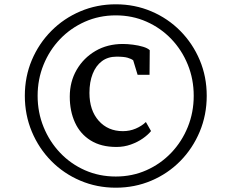

<svg xmlns="http://www.w3.org/2000/svg" viewBox="-20 -935 1077 893"><path d="M95.5 -489.5Q95.5 -578.5 128 -655.5Q160.5 -732.5 218.5 -791Q276.5 -849.5 353.5 -882.2Q430.5 -915 518.5 -915Q607 -915 684 -882.2Q761 -849.5 818.8 -791Q876.5 -732.5 909 -655.5Q941.5 -578.5 941.5 -489.5Q941.5 -400.5 909 -322.8Q876.5 -245 818.8 -186.2Q761 -127.5 684 -94.8Q607 -62 518.5 -62Q430.5 -62 353.5 -94.8Q276.5 -127.5 218.5 -186.2Q160.5 -245 128 -322.8Q95.5 -400.5 95.5 -489.5ZM155 -489.5Q155 -412 182.8 -344Q210.5 -276 259.8 -224.2Q309 -172.5 375.2 -143.2Q441.5 -114 518.5 -114Q595.5 -114 661.5 -143.5Q727.5 -173 776.8 -224.8Q826 -276.5 853.5 -344.5Q881 -412.5 881 -489.5Q881 -566.5 853.5 -634.2Q826 -702 776.8 -753.5Q727.5 -805 661.5 -834.2Q595.5 -863.5 518.5 -863.5Q441.5 -863.5 375 -834Q308.5 -804.5 259.2 -753Q210 -701.5 182.5 -633.8Q155 -566 155 -489.5ZM521.5 -251.5Q450 -251.5 401.5 -281.8Q353 -312 328.8 -365Q304.5 -418 304.5 -485.5Q304.5 -555 336.5 -610.2Q368.5 -665.5 424 -698Q479.5 -730.5 551.5 -730.5Q573 -730.5 598.5 -727.2Q624 -724 645.5 -717.5Q667 -711 676.5 -701.5L675.5 -587H620L599.5 -654.5Q590.5 -661.5 573.5 -666.5Q556.5 -671.5 522 -671.5Q482 -671.5 454 -650.5Q426 -629.5 411 -591.5Q396 -553.5 396 -503Q396 -422 439 -373.5Q482 -325 551.5 -325Q583.5 -325 611.5 -337Q639.5 -349 658.5 -367.5L682.5 -325.5Q668.5 -308 644.2 -291Q620 -274 588.5 -262.8Q557 -251.5 521.5 -251.5Z"/></svg>

Font: Merriweather 28pt SemiBold
Style: Regular
Weight: 600
Version: Version 2.100